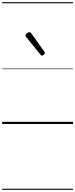

<svg xmlns="http://www.w3.org/2000/svg" viewBox="-20 -1130 685 1750"><path d="M362 -623Q359 -623 355.5 -625Q352 -627 349 -632L218 -793Q214 -798 213 -800.5Q212 -803 212 -808Q212 -813 218.5 -820Q225 -827 233.5 -832Q242 -837 248 -837Q258 -837 265 -827L384 -659Q387 -654 388 -651.5Q389 -649 389 -647Q389 -639 379 -631Q369 -623 362 -623ZM0 590H645V600H0ZM0 -20H645V0H0ZM0 -505H645V-500H0ZM0 -1110H645V-1100H0Z"/></svg>

Font: Playwrite FR Moderne Guides
Style: Regular
Weight: 400
Designer: Veronika Burian, José Scaglione
Foundry: TypeTogether
Version: Version 1.003